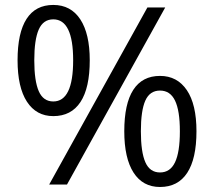

<svg xmlns="http://www.w3.org/2000/svg" viewBox="-20 -744 863 774"><path d="M118.2 -501Q118.2 -418 136.2 -376.5Q154.3 -335 194.8 -335Q274.9 -335 274.9 -501Q274.9 -666 194.8 -666Q154.3 -666 136.2 -625Q118.2 -584 118.2 -501ZM341.8 -501Q341.8 -389.6 304.4 -332.8Q267.1 -275.9 194.8 -275.9Q126.5 -275.9 88.6 -334Q50.8 -392.1 50.8 -501Q50.8 -611.8 87.2 -668Q123.5 -724.1 194.8 -724.1Q265.6 -724.1 303.7 -666Q341.8 -607.9 341.8 -501ZM547.9 -214.8Q547.9 -131.3 565.9 -90.1Q584 -48.8 625 -48.8Q666 -48.8 685.5 -89.6Q705.1 -130.4 705.1 -214.8Q705.1 -298.3 685.5 -338.6Q666 -378.9 625 -378.9Q584 -378.9 565.9 -338.6Q547.9 -298.3 547.9 -214.8ZM772 -214.8Q772 -104 734.6 -47.1Q697.3 9.8 625 9.8Q555.7 9.8 518.3 -48.3Q481 -106.4 481 -214.8Q481 -325.7 517.3 -381.8Q553.7 -438 625 -438Q694.3 -438 733.2 -380.6Q772 -323.2 772 -214.8ZM646 -713.9 250 0H178.2L574.2 -713.9Z"/></svg>

Font: f06041945
Style: Regular
Weight: 400
Foundry: Ascender Corporation
Version: Version 1.10